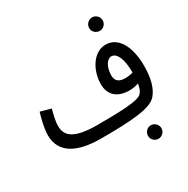

<svg xmlns="http://www.w3.org/2000/svg" viewBox="-205 -913 1290 1315"><g transform="rotate(-30 439.5 -255.0)"><path d="M697 -622C726 -622 750 -646 750 -675C750 -704 726 -729 697 -729C667 -729 643 -704 643 -675C643 -646 667 -622 697 -622ZM336 21H337C583 21 729 10 780 -48C820 -94 840 -165 840 -264C840 -406 788 -521 683 -521C585 -521 520 -409 520 -302C520 -221 569 -167 671 -167C693 -167 720 -171 743 -180C737 -142 727 -120 709 -105C677 -79 563 -72 363 -72C175 -72 123 -121 123 -201C123 -241 138 -295 146 -326L63 -349C48 -299 31 -233 31 -180C31 -38 151 21 336 21ZM612 -318C612 -382 642 -432 677 -432C724 -432 748 -359 748 -270V-263C728 -257 706 -254 687 -254C640 -254 612 -272 612 -318ZM676 219C705 219 729 195 729 166C729 137 705 112 676 112C646 112 623 137 623 166C623 195 646 219 676 219Z"/></g></svg>

Font: Noto Sans Arabic Cond Med
Style: Regular
Weight: 500
Width: 3
Designer: Monotype Design Team, Nadine Chahine, Nizar Qandah and Khaled Hosny
Foundry: Monotype Imaging Inc.
Version: Version 2.012